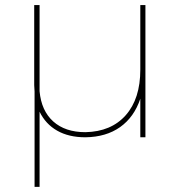

<svg xmlns="http://www.w3.org/2000/svg" viewBox="-20 -537 699 751"><path d="M548.8 0H528.8V-150.9Q504.9 -79.1 450 -40Q395 -1 314 0Q249 0 203.6 -25.9Q158.2 -51.8 134.8 -100.1V193.8H115.2V-179.2Q114.3 -187 113.8 -204.1V-517.1H134.8V-180.2Q141.6 -104 188.2 -62Q234.9 -20 314 -20Q415 -22 471.9 -86.4Q528.8 -150.9 528.8 -264.2V-517.1H548.8Z"/></svg>

Font: Montserrat
Style: Thin
Weight: 250
Designer: Julieta Ulanovsky
Foundry: Julieta Ulanovsky
Version: Version 1.000;PS 002.000;hotconv 1.0.70;makeotf.lib2.5.58329